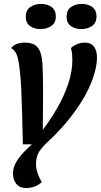

<svg xmlns="http://www.w3.org/2000/svg" viewBox="-20 -744 507 964"><path d="M110.7 200Q79.7 200 62.4 179.9Q45.2 159.8 45.2 126.3Q45.2 98.7 60 72.3Q74.8 46 97.2 22.4Q119.5 -1.2 140.2 -19.2H94.8Q92.8 -101.2 91.1 -170.9Q89.3 -240.7 86.6 -300.4Q83.8 -360.2 77 -410Q72 -450.3 63.3 -471Q54.7 -491.7 36 -502.7Q46.8 -516.5 64 -523.2Q81.2 -530 104.7 -530Q138.8 -530 157.4 -516.8Q176 -503.7 184.2 -477.1Q192.3 -450.5 193.8 -410Q194.8 -394 195.2 -365.8Q195.7 -337.5 196.2 -294.5Q196.7 -251.5 195.8 -187.7L194.8 -92Q236 -146.5 269.3 -205.1Q302.7 -263.7 323 -324.7Q343.3 -385.7 343.3 -444.8Q343.3 -458.5 341.9 -473.1Q340.5 -487.7 336.3 -502.7Q349 -514.7 367.2 -522.3Q385.5 -530 406.7 -530Q426.5 -530 439.8 -521.2Q453 -512.5 459.9 -495.7Q466.8 -478.8 466.8 -455.7Q466.8 -422.5 456.5 -384.1Q446.2 -345.7 426.7 -302.9Q407.2 -260.2 377.4 -215.3Q347.7 -170.5 309.2 -124.9Q270.7 -79.3 223.3 -35.2Q193.5 -8 177.2 16.6Q160.8 41.2 160.8 81.7Q160.8 103.5 169.5 127.6Q178.2 151.7 189.7 170Q175.8 184.3 155.1 192.2Q134.3 200 110.7 200ZM182.7 -598Q151 -598 130.2 -613.6Q109.3 -629.2 109.3 -660Q109.3 -692.7 131.8 -708.5Q154.3 -724.3 186 -724.3Q218.3 -724.3 239.3 -708.6Q260.3 -692.8 260.3 -662Q260.3 -629.3 237.8 -613.7Q215.2 -598 182.7 -598ZM387.7 -598Q356.2 -598 335.2 -613.6Q314.3 -629.2 314.3 -660Q314.3 -692.7 336.4 -708.5Q358.5 -724.3 390.2 -724.3Q422.5 -724.3 443.5 -708.6Q464.5 -692.8 464.5 -662Q464.5 -629.3 442.3 -613.7Q420.2 -598 387.7 -598Z"/></svg>

Font: Sansita Swashed Light
Style: Regular
Weight: 300
Designer: Pablo Cosgaya
Foundry: Omnibus-Type
Version: Version 1.003